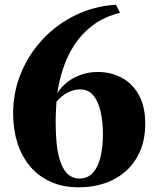

<svg xmlns="http://www.w3.org/2000/svg" viewBox="-20 -782 670 819"><path d="M316.5 17Q248.5 17 196.2 -6.5Q144 -30 108.2 -72.5Q72.5 -115 54.2 -172.5Q36 -230 36 -298Q36 -389 69.5 -470.2Q103 -551.5 163 -615.2Q223 -679 302.5 -717.5Q382 -756 474.5 -762L492 -727.5Q424.5 -710.5 377 -675Q329.5 -639.5 298.5 -592.2Q267.5 -545 249.8 -491.5Q232 -438 224.5 -385Q254 -429.5 299.8 -452.2Q345.5 -475 397 -475Q452.5 -475 498.5 -450.8Q544.5 -426.5 572 -377.5Q599.5 -328.5 599.5 -254Q599.5 -188.5 578 -138.2Q556.5 -88 518 -53.2Q479.5 -18.5 428 -0.8Q376.5 17 316.5 17ZM322 -400.5Q299 -400.5 279.2 -392Q259.5 -383.5 244.8 -371.5Q230 -359.5 221 -348.5Q220 -333 218.8 -310.5Q217.5 -288 217.5 -259.5Q217.5 -212 221.2 -174Q225 -136 233 -107.2Q241 -78.5 253 -59.2Q265 -40 281.5 -30.2Q298 -20.5 319 -20.5Q355 -20.5 377 -45.8Q399 -71 409 -113.8Q419 -156.5 419 -208.5Q419 -261 409.5 -304.5Q400 -348 378.8 -374.2Q357.5 -400.5 322 -400.5Z"/></svg>

Font: Merriweather 120pt ExtraBold
Style: Regular
Weight: 800
Version: Version 2.100